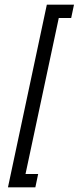

<svg xmlns="http://www.w3.org/2000/svg" viewBox="-20 -760 336 820"><path d="M14 40 180 -740H296L284 -683H231L89 -17H143L131 40Z"/></svg>

Font: Raleway-v4020
Style: Italic
Weight: 400
Italic angle: -12°
Designer: Matt McInerney, Pablo Impallari, Rodrigo Fuenzalida
Foundry: Matt McInerney, Pablo Impallari, Rodrigo Fuenzalida
Version: Version 4.020;PS 004.020;hotconv 1.0.88;makeotf.lib2.5.64775